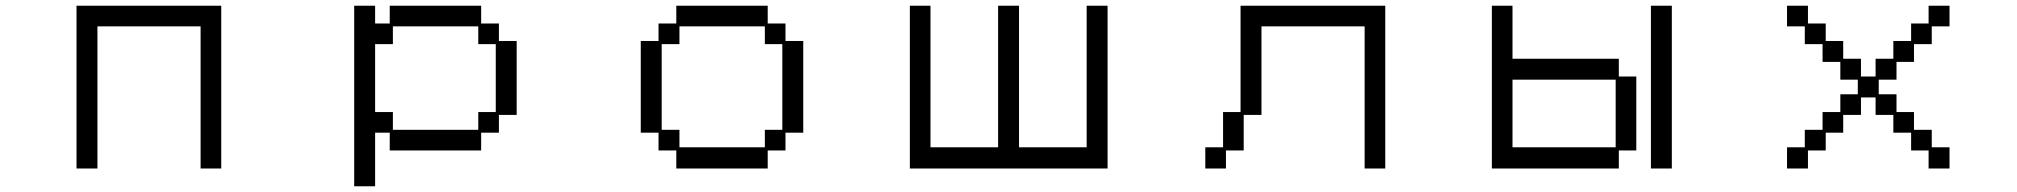

<svg xmlns="http://www.w3.org/2000/svg" viewBox="-20 -560 7040 670"><path d="M247 -540H752V28H680V-468H320V28H247Z M1216 -540H1289V-478H1340V-540H1659V-478H1721V-417H1783V-159H1721V-97H1659V-35H1340V-97H1289V90H1216ZM1351 -169V-107H1649V-169H1710V-406H1649V-468H1351V-406H1289V-169Z M2216 -417H2278V-478H2340V-540H2659V-478H2721V-417H2783V-97H2721V-35H2659V28H2340V-35H2278V-97H2216ZM2351 -107V-46H2649V-107H2710V-406H2649V-468H2351V-406H2289V-107Z M3155 -540H3227V-46H3463V-540H3536V-46H3772V-540H3845V28H3155Z M4186 -46H4248V-169H4309V-540H4814V28H4742V-468H4382V-159H4320V-35H4258V28H4186Z M5186 -540H5258V-355H5629V-293H5690V-35H5629V28H5186ZM5741 -540H5814V28H5741ZM5618 -46V-282H5258V-46Z M6216 -46H6278V-107H6340V-169H6402V-231H6463V-282H6402V-344H6340V-406H6278V-468H6216V-540H6289V-478H6351V-417H6412V-355H6474V-293H6525V-355H6587V-417H6649V-478H6710V-540H6783V-468H6721V-406H6659V-344H6598V-282H6536V-231H6598V-169H6659V-107H6721V-46H6783V28H6710V-35H6649V-97H6587V-159H6525V-220H6474V-159H6412V-97H6351V-35H6289V28H6216Z"/></svg>

Font: DotGothic16
Style: Regular
Weight: 400
Designer: Fontworks Inc.
Foundry: Fontworks Inc.
Version: Version 1.100